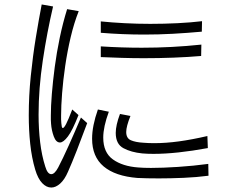

<svg xmlns="http://www.w3.org/2000/svg" viewBox="-20 -800 1040 861"><path d="M371 -248Q347 -183 324.5 -125.5Q302 -68 285 -30Q270 5 250 23Q230 41 210 41Q188 41 169 21Q150 1 138 -39Q122 -93 115.5 -155Q109 -217 109 -283Q109 -370 118 -459Q127 -548 140.5 -630.5Q154 -713 167 -780L218 -771Q191 -656 172 -529.5Q153 -403 153 -286Q153 -222 160 -162.5Q167 -103 183 -53Q193 -19 210 -19Q225 -19 241 -49Q261 -87 288 -147Q315 -207 343 -273ZM332 -284Q305 -215 284.5 -188Q264 -161 249 -161Q231 -161 221 -188.5Q211 -216 209 -245Q208 -253 208 -262.5Q208 -272 208 -282Q208 -323 212.5 -379Q217 -435 225.5 -499.5Q234 -564 248 -631Q262 -698 281 -759L333 -750Q312 -697 297 -633.5Q282 -570 272.5 -505Q263 -440 258.5 -382Q254 -324 254 -282Q254 -272 254 -264Q254 -256 255 -248Q256 -239 257 -232.5Q258 -226 262 -226Q267 -226 276.5 -244Q286 -262 304 -309ZM885 -658Q819 -652 755 -648.5Q691 -645 627 -645Q578 -645 529 -647Q480 -649 432 -653V-704Q482 -699 539 -696Q596 -693 654 -693Q716 -693 776 -696Q836 -699 886 -705ZM882 -549Q824 -544 758 -541.5Q692 -539 625 -539Q576 -539 527 -540.5Q478 -542 432 -544V-592Q525 -586 616 -586Q684 -586 750 -589.5Q816 -593 883 -600ZM915 -12Q862 -5 803 -2.5Q744 0 692 0Q664 0 640 -0.5Q616 -1 596 -2Q497 -10 445 -53.5Q393 -97 393 -178Q393 -207 399.5 -239.5Q406 -272 419 -309L468 -299Q443 -231 443 -183Q443 -116 486.5 -85Q530 -54 600 -49Q611 -48 626 -47.5Q641 -47 657 -47Q709 -47 778 -51.5Q847 -56 914 -65ZM912 -136Q771 -110 668 -110Q655 -110 642 -110.5Q629 -111 618 -112Q568 -117 533.5 -135.5Q499 -154 499 -204Q499 -238 518 -289L565 -280Q546 -233 546 -208Q546 -180 567 -171Q588 -162 622 -160Q634 -159 646.5 -158.5Q659 -158 671 -158Q724 -158 782.5 -166Q841 -174 910 -190Z"/></svg>

Font: Train One
Style: Regular
Weight: 400
Designer: Fontworks Inc.
Foundry: Fontworks Inc.
Version: Version 1.100